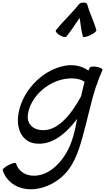

<svg xmlns="http://www.w3.org/2000/svg" viewBox="-44 -1050 789 1439"><path d="M454 -776C490 -821 520 -869 553 -916C560 -869 565 -821 577 -776C579 -768 604 -773 632 -786C660 -799 681 -816 678 -824C660 -891 628 -950 610 -1017C607 -1027 595 -1032 581 -1030C569 -1032 555 -1027 547 -1017C494 -950 429 -891 375 -824C369 -816 382 -799 404 -786C425 -773 448 -768 454 -776ZM628 -542C625 -535 622 -528 619 -521C572 -554 513 -569 447 -558C263 -527 107 -351 91 -172C83 -74 126 12 218 25C338 42 445 -40 534 -159C526 -115 517 -70 504 -26C479 63 431 152 351 215C244 299 108 278 76 175C74 167 49 172 22 186C-6 200 -26 218 -24 225C28 387 241 418 406 287C506 207 544 88 575 -25C611 -150 637 -287 678 -409C681 -414 683 -420 686 -425C687 -429 688 -433 688 -436C699 -467 711 -496 724 -525C728 -533 709 -544 683 -549C656 -554 632 -551 628 -542ZM256 -76C198 -84 158 -125 164 -184C177 -314 303 -435 441 -458C497 -467 552 -463 590 -437C580 -401 572 -365 564 -329C485 -183 381 -58 256 -76Z"/></svg>

Font: Nupuram Medium Oblique
Style: Regular
Weight: 500
Designer: Santhosh Thottingal (santhosh.thottingal@gmail.com)
Foundry: SMC
Version: Version 1.000